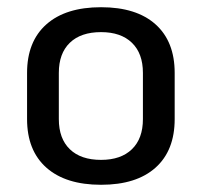

<svg xmlns="http://www.w3.org/2000/svg" viewBox="-20 -501 559 532"><path d="M55 -171V-299Q55 -386 108.5 -433.5Q162 -481 260 -481Q358 -481 411 -433.5Q464 -386 464 -299V-171Q464 -84 411 -36.5Q358 11 260 11Q162 11 108.5 -36.5Q55 -84 55 -171ZM376 -171V-299Q376 -353 345.5 -382.5Q315 -412 260 -412Q204 -412 173.5 -382.5Q143 -353 143 -299V-171Q143 -117 173.5 -87.5Q204 -58 260 -58Q315 -58 345.5 -87.5Q376 -117 376 -171Z"/></svg>

Font: KoHo Medium
Style: Regular
Weight: 500
Version: Version 1.000; ttfautohint (v1.6)